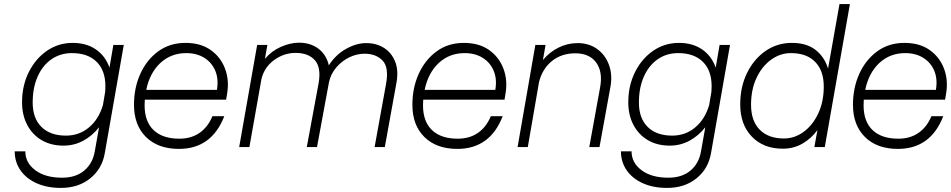

<svg xmlns="http://www.w3.org/2000/svg" viewBox="-20 -720 4656 940"><path d="M586 -500 493 30Q480 106 422 153Q364 200 278 200Q210 200 159 177Q108 154 80 113.5Q52 73 52 21H104Q104 77 153 113.5Q202 150 284 150Q351 150 392.5 115Q434 80 444 21L465 -97Q432 -55 387.5 -31Q343 -7 291 -7Q230 -7 184.5 -33.5Q139 -60 113.5 -108Q88 -156 88 -219Q88 -301 121 -367Q154 -433 210 -471.5Q266 -510 336 -510Q403 -510 449.5 -478Q496 -446 516 -389L535 -500ZM140 -218Q140 -141 183 -98.5Q226 -56 303 -56Q368 -56 416 -96.5Q464 -137 484 -206L495 -271Q496 -284 496 -298Q496 -375 453 -417.5Q410 -460 332 -460Q275 -460 231.5 -429.5Q188 -399 164 -344.5Q140 -290 140 -218Z M636 -207Q636 -290 667 -358.5Q698 -427 754.5 -468.5Q811 -510 888 -510Q962 -510 1011 -475.5Q1060 -441 1081.5 -384.5Q1103 -328 1092 -262L1087 -232H689Q688 -218 688 -204Q688 -125 732 -83Q776 -41 858 -41Q916 -41 957 -69.5Q998 -98 1020 -151H1078Q1016 9 856 9Q754 9 695 -49Q636 -107 636 -207ZM892 -460Q817 -460 765 -411.5Q713 -363 696 -280H1042Q1051 -333 1034 -373.5Q1017 -414 980 -437Q943 -460 892 -460Z M1239 -500H1289L1277 -432Q1310 -471 1356 -491Q1402 -511 1444 -511Q1500 -511 1539 -481.5Q1578 -452 1590 -400Q1622 -451 1673 -480Q1724 -509 1773 -509Q1823 -509 1860 -485.5Q1897 -462 1914.5 -418.5Q1932 -375 1921 -315L1864 0H1814L1870 -309Q1885 -390 1853 -423.5Q1821 -457 1765 -457Q1726 -457 1689.5 -439Q1653 -421 1626.5 -390Q1600 -359 1591 -319L1590 -314L1532 0H1482L1539 -308Q1554 -387 1522.5 -424Q1491 -461 1427 -461Q1370 -461 1322 -426Q1274 -391 1260 -333L1201 0H1151Z M1999 -207Q1999 -290 2030 -358.5Q2061 -427 2117.5 -468.5Q2174 -510 2251 -510Q2325 -510 2374 -475.5Q2423 -441 2444.5 -384.5Q2466 -328 2455 -262L2450 -232H2052Q2051 -218 2051 -204Q2051 -125 2095 -83Q2139 -41 2221 -41Q2279 -41 2320 -69.5Q2361 -98 2383 -151H2441Q2379 9 2219 9Q2117 9 2058 -49Q1999 -107 1999 -207ZM2255 -460Q2180 -460 2128 -411.5Q2076 -363 2059 -280H2405Q2414 -333 2397 -373.5Q2380 -414 2343 -437Q2306 -460 2255 -460Z M2601 -500H2651L2638 -426Q2669 -464 2713.5 -486.5Q2758 -509 2808 -509Q2863 -509 2903 -480.5Q2943 -452 2961 -403.5Q2979 -355 2969 -297L2915 0H2865L2918 -292Q2932 -368 2899 -413.5Q2866 -459 2797 -459Q2729 -459 2682 -421Q2635 -383 2619 -318L2564 0H2514Z M3554 -500 3461 30Q3448 106 3390 153Q3332 200 3246 200Q3178 200 3127 177Q3076 154 3048 113.5Q3020 73 3020 21H3072Q3072 77 3121 113.5Q3170 150 3252 150Q3319 150 3360.5 115Q3402 80 3412 21L3433 -97Q3400 -55 3355.5 -31Q3311 -7 3259 -7Q3198 -7 3152.5 -33.5Q3107 -60 3081.5 -108Q3056 -156 3056 -219Q3056 -301 3089 -367Q3122 -433 3178 -471.5Q3234 -510 3304 -510Q3371 -510 3417.5 -478Q3464 -446 3484 -389L3503 -500ZM3108 -218Q3108 -141 3151 -98.5Q3194 -56 3271 -56Q3336 -56 3384 -96.5Q3432 -137 3452 -206L3463 -271Q3464 -284 3464 -298Q3464 -375 3421 -417.5Q3378 -460 3300 -460Q3243 -460 3199.5 -429.5Q3156 -399 3132 -344.5Q3108 -290 3108 -218Z M4141 -700 4018 0H3967L3982 -83Q3951 -41 3908 -16.5Q3865 8 3812 8Q3718 8 3661 -51Q3604 -110 3604 -209Q3604 -295 3637.5 -363Q3671 -431 3728 -470.5Q3785 -510 3857 -510Q3929 -510 3973 -475.5Q4017 -441 4034 -384L4090 -700ZM3657 -207Q3657 -128 3699.5 -85Q3742 -42 3818 -42Q3870 -42 3914.5 -74.5Q3959 -107 3986 -164.5Q4013 -222 4013 -296Q4013 -374 3971 -417Q3929 -460 3852 -460Q3800 -460 3755.5 -428Q3711 -396 3684 -339Q3657 -282 3657 -207Z M4156 -207Q4156 -290 4187 -358.5Q4218 -427 4274.5 -468.5Q4331 -510 4408 -510Q4482 -510 4531 -475.5Q4580 -441 4601.5 -384.5Q4623 -328 4612 -262L4607 -232H4209Q4208 -218 4208 -204Q4208 -125 4252 -83Q4296 -41 4378 -41Q4436 -41 4477 -69.5Q4518 -98 4540 -151H4598Q4536 9 4376 9Q4274 9 4215 -49Q4156 -107 4156 -207ZM4412 -460Q4337 -460 4285 -411.5Q4233 -363 4216 -280H4562Q4571 -333 4554 -373.5Q4537 -414 4500 -437Q4463 -460 4412 -460Z"/></svg>

Font: Overused Grotesk Light
Style: Italic
Weight: 300
Italic angle: -10°
Version: Version 0.003